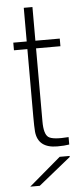

<svg xmlns="http://www.w3.org/2000/svg" viewBox="-59 -704 395 926"><g transform="rotate(-5 139.0 -241.0)"><path d="M135 -118Q135 -57 156.5 -41.5Q178 -26 254 -32V4Q231 8 196 8Q103 8 95 -72Q93 -97 93 -145V-472H28V-509H93V-672H135V-509H253V-472H135ZM49 190 203 59H251V64L95 190Z"/></g></svg>

Font: Nacelle UltraLight
Style: Regular
Weight: 200
Designer: Sora Sagano
Foundry: Sora Sagano
Version: Version 1.000;FEAKit 1.0